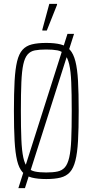

<svg xmlns="http://www.w3.org/2000/svg" viewBox="-20 -918 478 993"><path d="M75 55 329 -743H363L109 55ZM219 8Q175 8 145 0.5Q115 -7 96.5 -27.5Q78 -48 68.5 -87.5Q59 -127 55.5 -189.5Q52 -252 52 -344Q52 -437 55.5 -499.5Q59 -562 68.5 -601Q78 -640 96.5 -660.5Q115 -681 145 -688.5Q175 -696 219 -696Q263 -696 293 -688.5Q323 -681 341.5 -660.5Q360 -640 370 -601Q380 -562 383.5 -499.5Q387 -437 387 -344Q387 -252 383.5 -189.5Q380 -127 370 -87.5Q360 -48 341.5 -27.5Q323 -7 293 0.5Q263 8 219 8ZM219 -26Q254 -26 277.5 -31Q301 -36 315.5 -52.5Q330 -69 338 -103.5Q346 -138 348.5 -196.5Q351 -255 351 -344Q351 -434 348.5 -492.5Q346 -551 338 -585Q330 -619 315.5 -636Q301 -653 277.5 -657.5Q254 -662 219 -662Q184 -662 160.5 -657.5Q137 -653 122.5 -636Q108 -619 100.5 -585Q93 -551 90.5 -492.5Q88 -434 88 -344Q88 -255 90.5 -196.5Q93 -138 100.5 -103.5Q108 -69 122.5 -52.5Q137 -36 160.5 -31Q184 -26 219 -26ZM199 -760V-765L235 -898H275V-893L222 -760Z"/></svg>

Font: Saira ExtraCondensed Thin
Style: Regular
Weight: 250
Width: 2
Designer: Hector Gatti with collaboration of the Omnibus-Type team
Foundry: Omnibus-Type
Version: Version 1.101